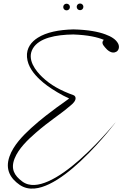

<svg xmlns="http://www.w3.org/2000/svg" viewBox="-20 -894 722 1113"><path d="M424.6 -854.4C424.6 -843.5 433.1 -835 444 -835C454.9 -835 463.4 -843.5 463.4 -854.4C463.4 -865.2 454.9 -873.7 444 -873.7C433.1 -873.7 424.6 -865.2 424.6 -854.4ZM346.5 -853.3C346.5 -842.4 355 -833.9 365.9 -833.9C376.8 -833.9 385.3 -842.4 385.3 -853.3C385.3 -864.2 376.8 -872.6 365.9 -872.6C355 -872.6 346.5 -864.2 346.5 -853.3ZM405.3 -723.6 405.1 -723.6C320.4 -721.4 249.1 -707 199.1 -675.3C162.4 -652 132.2 -616.1 136.4 -562.8C140.9 -507.4 177.9 -463.9 210.5 -433.1C224.8 -419.6 239.7 -407.7 253.9 -397.3C286.9 -373.3 334.4 -344.3 380.9 -323C359.4 -306 331.1 -287.7 308.8 -271.1C281.7 -251 215.6 -202.1 160.5 -151.5C113.1 -108.1 57.6 -51.9 34.8 13.6C8 90.4 42.5 141.8 93.9 177.5C147.2 214.1 210.1 199.7 265.5 173.1C327.7 143.3 391.8 91.8 446.7 40.5C514.5 -22.7 572.4 -89.4 604.2 -127.6C634 -163.3 653.2 -189 653.1 -189C653.1 -189 652.9 -188.8 652.8 -188.6C652.8 -188.6 635 -166.4 602 -129.4C569.2 -92.6 509.1 -27.3 440.2 33.3C383.8 82.8 319.5 131.1 258.4 157.6C206.5 180.1 151.5 190.2 108.2 157.4C63.7 124.2 40.5 85.6 64.7 24.7C87.4 -32.5 141.2 -83.9 186 -123C266.7 -193.5 321.8 -225.3 378.5 -273.6C393.4 -286.2 411.8 -298.5 417.5 -318.3C420.5 -328.9 414.9 -338.9 407.1 -341.8C330.5 -369.7 273.8 -400.4 224.4 -447.8C188.9 -481.8 133.1 -549 170.5 -612.9C206.4 -674.1 303.5 -692.9 405.2 -694.2C491.2 -691 545.3 -678.4 582.1 -662.9C577.5 -659.7 573.9 -652.6 573.9 -647.1C573.9 -635.9 581.6 -628.3 588.5 -619.7C601.4 -603.5 628 -578.8 654.6 -594.2C669 -602.5 673.9 -622.9 665 -640.8C652.1 -666.5 623.6 -682.7 590.6 -694.9C550.8 -709.8 491.7 -721.6 405.8 -723.6Z"/></svg>

Font: Sinatra
Style: Regular
Weight: 400
Designer: Fahmi
Version: Version 0.1